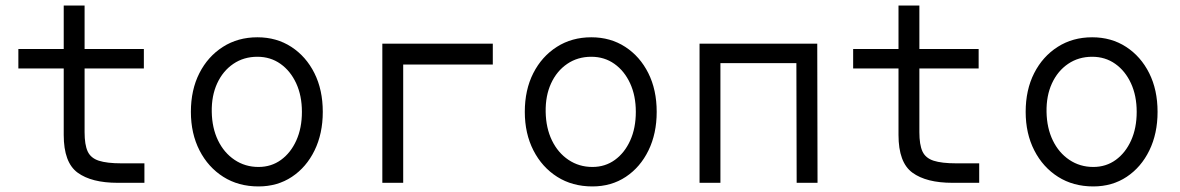

<svg xmlns="http://www.w3.org/2000/svg" viewBox="-20 -657 4240 690"><path d="M417 -70H499V0H403Q309 0 259 -36.5Q209 -73 209 -172V-411H46V-481H209V-637H284V-481H497V-411H284V-182Q284 -137 295 -113Q306 -89 335 -79.5Q364 -70 417 -70Z M666 -255Q666 -334 696.5 -394Q727 -454 781 -488.5Q835 -523 905 -523Q974 -523 1027 -488.5Q1080 -454 1110 -394Q1140 -334 1140 -255Q1140 -177 1110.5 -116.5Q1081 -56 1029 -21.5Q977 13 909 13Q837 13 782.5 -21.5Q728 -56 697 -116.5Q666 -177 666 -255ZM909 -57Q955 -57 990 -82.5Q1025 -108 1045 -152.5Q1065 -197 1065 -255Q1065 -313 1044.5 -357.5Q1024 -402 988 -427.5Q952 -453 905 -453Q856 -453 818.5 -427.5Q781 -402 760.5 -357.5Q740 -313 741 -255Q742 -197 763.5 -152.5Q785 -108 823 -82.5Q861 -57 909 -57Z M1354 0V-500H1751V-425H1429V0Z M1866 -255Q1866 -334 1896.5 -394Q1927 -454 1981 -488.5Q2035 -523 2105 -523Q2174 -523 2227 -488.5Q2280 -454 2310 -394Q2340 -334 2340 -255Q2340 -177 2310.5 -116.5Q2281 -56 2229 -21.5Q2177 13 2109 13Q2037 13 1982.5 -21.5Q1928 -56 1897 -116.5Q1866 -177 1866 -255ZM2109 -57Q2155 -57 2190 -82.5Q2225 -108 2245 -152.5Q2265 -197 2265 -255Q2265 -313 2244.5 -357.5Q2224 -402 2188 -427.5Q2152 -453 2105 -453Q2056 -453 2018.5 -427.5Q1981 -402 1960.5 -357.5Q1940 -313 1941 -255Q1942 -197 1963.5 -152.5Q1985 -108 2023 -82.5Q2061 -57 2109 -57Z M2494 0V-500H2917L2918 0H2843L2842 -430H2569V0Z M3417 -70H3499V0H3403Q3309 0 3259 -36.5Q3209 -73 3209 -172V-411H3046V-481H3209V-637H3284V-481H3497V-411H3284V-182Q3284 -137 3295 -113Q3306 -89 3335 -79.5Q3364 -70 3417 -70Z M3666 -255Q3666 -334 3696.5 -394Q3727 -454 3781 -488.5Q3835 -523 3905 -523Q3974 -523 4027 -488.5Q4080 -454 4110 -394Q4140 -334 4140 -255Q4140 -177 4110.5 -116.5Q4081 -56 4029 -21.5Q3977 13 3909 13Q3837 13 3782.5 -21.5Q3728 -56 3697 -116.5Q3666 -177 3666 -255ZM3909 -57Q3955 -57 3990 -82.5Q4025 -108 4045 -152.5Q4065 -197 4065 -255Q4065 -313 4044.5 -357.5Q4024 -402 3988 -427.5Q3952 -453 3905 -453Q3856 -453 3818.5 -427.5Q3781 -402 3760.5 -357.5Q3740 -313 3741 -255Q3742 -197 3763.5 -152.5Q3785 -108 3823 -82.5Q3861 -57 3909 -57Z"/></svg>

Font: Orbit
Style: Regular
Weight: 400
Designer: Sooun Cho
Foundry: JAMO
Version: Version 1.000; ttfautohint (v1.8.4.7-5d5b);gftools[0.9.29]